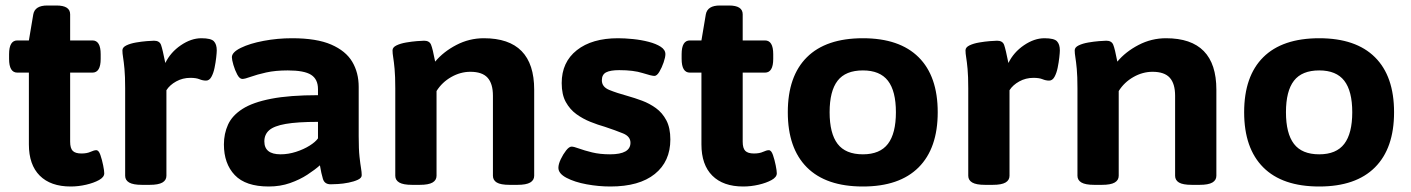

<svg xmlns="http://www.w3.org/2000/svg" viewBox="-20 -670 5130 698"><path d="M237 8Q164 8 124.5 -31.5Q85 -71 85 -145V-406H43Q13 -406 13 -456V-473Q13 -523 43 -523H85L101 -618Q107 -650 152 -650H185Q235 -650 235 -618V-523H316Q346 -523 346 -473V-456Q346 -406 316 -406H235V-155Q235 -131 244.5 -121.5Q254 -112 276 -112Q296 -112 309 -118Q322 -124 330 -124Q339 -124 345 -106.5Q351 -89 355 -69Q359 -49 359 -40Q359 -26 340 -15.5Q321 -5 293 1.5Q265 8 237 8Z M496 2Q464 2 449.5 -6.5Q435 -15 435 -31V-349Q435 -393 432.5 -419.5Q430 -446 427.5 -461Q425 -476 425 -487Q425 -498 439.5 -505Q454 -512 474.5 -515.5Q495 -519 513.5 -520.5Q532 -522 540 -522Q560 -522 565.5 -506.5Q571 -491 581 -441Q600 -480 637.5 -505.5Q675 -531 712 -531Q747 -531 757.5 -520Q768 -509 768 -487Q768 -479 766 -461Q764 -443 760 -423.5Q756 -404 748.5 -390.5Q741 -377 729 -377Q717 -377 705 -382Q693 -387 672 -387Q644 -387 620.5 -374Q597 -361 585 -342V-31Q585 -15 570.5 -6.5Q556 2 524 2Z M957 8Q873 8 833.5 -33.5Q794 -75 794 -145Q794 -184 809 -217Q824 -250 861.5 -274Q899 -298 966 -311Q1033 -324 1136 -324V-346Q1136 -382 1111 -398Q1086 -414 1026 -414Q981 -414 947.5 -406.5Q914 -399 892 -391Q870 -383 861 -383Q851 -383 842.5 -399Q834 -415 828.5 -434Q823 -453 823 -462Q823 -480 855.5 -496Q888 -512 938.5 -521.5Q989 -531 1042 -531Q1131 -531 1184 -508Q1237 -485 1260.5 -445.5Q1284 -406 1284 -354V-175Q1284 -127 1287 -100Q1290 -73 1292.5 -58.5Q1295 -44 1295 -33Q1295 -23 1281 -16.5Q1267 -10 1247 -6Q1227 -2 1208.5 -1Q1190 0 1182 0Q1160 0 1154 -19.5Q1148 -39 1143 -69Q1125 -53 1097.5 -35Q1070 -17 1034.5 -4.5Q999 8 957 8ZM1000 -109Q1028 -109 1056 -118Q1084 -127 1105.5 -140.5Q1127 -154 1136 -167V-227Q1061 -227 1018.5 -219.5Q976 -212 958.5 -196.5Q941 -181 941 -156Q941 -109 1000 -109Z M1478 2Q1446 2 1431.5 -6.5Q1417 -15 1417 -31V-349Q1417 -393 1414.5 -419.5Q1412 -446 1409.5 -461Q1407 -476 1407 -487Q1407 -498 1421.5 -505Q1436 -512 1456.5 -515.5Q1477 -519 1495.5 -520.5Q1514 -522 1522 -522Q1541 -522 1547 -507.5Q1553 -493 1562 -446Q1592 -482 1639 -506.5Q1686 -531 1739 -531Q1922 -531 1922 -344V-31Q1922 -15 1907.5 -6.5Q1893 2 1861 2H1833Q1800 2 1786 -6.5Q1772 -15 1772 -31V-322Q1772 -366 1752.5 -387.5Q1733 -409 1690 -409Q1654 -409 1620.5 -390Q1587 -371 1567 -339V-31Q1567 -15 1552.5 -6.5Q1538 2 1506 2Z M2199 8Q2156 8 2112.5 0Q2069 -8 2039.5 -23.5Q2010 -39 2010 -60Q2010 -73 2018.5 -91Q2027 -109 2038 -123Q2049 -137 2058 -137Q2066 -137 2085 -130Q2104 -123 2132.5 -116Q2161 -109 2198 -109Q2272 -109 2272 -151Q2272 -174 2245 -185Q2218 -196 2179 -209Q2154 -216 2126.5 -227Q2099 -238 2075.5 -255Q2052 -272 2037 -299Q2022 -326 2022 -368Q2022 -444 2077 -487.5Q2132 -531 2227 -531Q2251 -531 2281 -528Q2311 -525 2338 -518Q2365 -511 2382 -500Q2399 -489 2399 -473Q2399 -462 2392.5 -443Q2386 -424 2377 -409Q2368 -394 2359 -394Q2349 -394 2316 -404.5Q2283 -415 2231 -415Q2199 -415 2183.5 -407Q2168 -399 2168 -378Q2168 -354 2195 -343Q2222 -332 2262 -321Q2287 -314 2314 -304Q2341 -294 2364.5 -277Q2388 -260 2402.5 -232.5Q2417 -205 2417 -163Q2417 -83 2360.5 -37.5Q2304 8 2199 8Z M2682 8Q2609 8 2569.5 -31.5Q2530 -71 2530 -145V-406H2488Q2458 -406 2458 -456V-473Q2458 -523 2488 -523H2530L2546 -618Q2552 -650 2597 -650H2630Q2680 -650 2680 -618V-523H2761Q2791 -523 2791 -473V-456Q2791 -406 2761 -406H2680V-155Q2680 -131 2689.5 -121.5Q2699 -112 2721 -112Q2741 -112 2754 -118Q2767 -124 2775 -124Q2784 -124 2790 -106.5Q2796 -89 2800 -69Q2804 -49 2804 -40Q2804 -26 2785 -15.5Q2766 -5 2738 1.5Q2710 8 2682 8Z M3117 8Q2983 8 2913.5 -61.5Q2844 -131 2844 -262Q2844 -393 2913.5 -462Q2983 -531 3117 -531Q3250 -531 3319.5 -462Q3389 -393 3389 -262Q3389 -131 3319.5 -61.5Q3250 8 3117 8ZM3117 -109Q3179 -109 3208 -147Q3237 -185 3237 -262Q3237 -339 3208 -376.5Q3179 -414 3117 -414Q3054 -414 3025 -376.5Q2996 -339 2996 -262Q2996 -185 3025 -147Q3054 -109 3117 -109Z M3561 2Q3529 2 3514.5 -6.5Q3500 -15 3500 -31V-349Q3500 -393 3497.5 -419.5Q3495 -446 3492.5 -461Q3490 -476 3490 -487Q3490 -498 3504.5 -505Q3519 -512 3539.5 -515.5Q3560 -519 3578.5 -520.5Q3597 -522 3605 -522Q3625 -522 3630.5 -506.5Q3636 -491 3646 -441Q3665 -480 3702.5 -505.5Q3740 -531 3777 -531Q3812 -531 3822.5 -520Q3833 -509 3833 -487Q3833 -479 3831 -461Q3829 -443 3825 -423.5Q3821 -404 3813.5 -390.5Q3806 -377 3794 -377Q3782 -377 3770 -382Q3758 -387 3737 -387Q3709 -387 3685.5 -374Q3662 -361 3650 -342V-31Q3650 -15 3635.5 -6.5Q3621 2 3589 2Z M3958 2Q3926 2 3911.5 -6.5Q3897 -15 3897 -31V-349Q3897 -393 3894.5 -419.5Q3892 -446 3889.5 -461Q3887 -476 3887 -487Q3887 -498 3901.5 -505Q3916 -512 3936.5 -515.5Q3957 -519 3975.5 -520.5Q3994 -522 4002 -522Q4021 -522 4027 -507.5Q4033 -493 4042 -446Q4072 -482 4119 -506.5Q4166 -531 4219 -531Q4402 -531 4402 -344V-31Q4402 -15 4387.5 -6.5Q4373 2 4341 2H4313Q4280 2 4266 -6.5Q4252 -15 4252 -31V-322Q4252 -366 4232.5 -387.5Q4213 -409 4170 -409Q4134 -409 4100.5 -390Q4067 -371 4047 -339V-31Q4047 -15 4032.5 -6.5Q4018 2 3986 2Z M4776 8Q4642 8 4572.5 -61.5Q4503 -131 4503 -262Q4503 -393 4572.5 -462Q4642 -531 4776 -531Q4909 -531 4978.5 -462Q5048 -393 5048 -262Q5048 -131 4978.5 -61.5Q4909 8 4776 8ZM4776 -109Q4838 -109 4867 -147Q4896 -185 4896 -262Q4896 -339 4867 -376.5Q4838 -414 4776 -414Q4713 -414 4684 -376.5Q4655 -339 4655 -262Q4655 -185 4684 -147Q4713 -109 4776 -109Z"/></svg>

Font: Asap Semi Expanded
Style: Bold
Weight: 700
Width: 6
Designer: Pablo Cosgaya
Foundry: Omnibus-Type
Version: Version 3.001; ttfautohint (v1.8.4.7-5d5b)